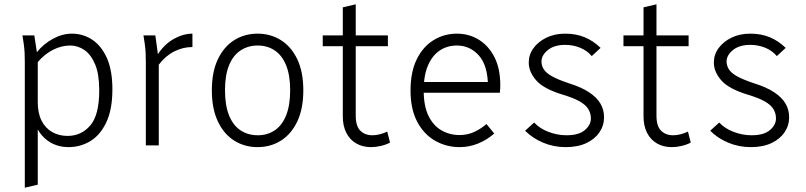

<svg xmlns="http://www.w3.org/2000/svg" viewBox="-20 -674 3738 890"><path d="M84 -510H139L151 -432Q181 -470 225 -494Q269 -518 313 -518Q365 -518 407.5 -490Q450 -462 475.5 -405Q501 -348 501 -260Q501 -167 473 -107.5Q445 -48 399 -20Q353 8 297 8Q252 8 215 -13Q178 -34 155 -74V182L95 196V-388Q95 -413 94 -431Q93 -449 90 -471ZM155 -200Q155 -149 173 -114Q191 -79 222.5 -61.5Q254 -44 293 -44Q357 -44 398.5 -92.5Q440 -141 440 -255Q440 -330 421 -375.5Q402 -421 371.5 -442Q341 -463 305 -463Q265 -463 225.5 -443Q186 -423 155 -386Z M645 -510H700L712 -423Q742 -469 785.5 -493.5Q829 -518 872 -518V-456Q828 -456 787.5 -435.5Q747 -415 716 -374V0H656V-388Q656 -413 655 -431Q654 -449 651 -471Z M962 -255Q962 -341 990 -399.5Q1018 -458 1066 -488Q1114 -518 1174 -518Q1234 -518 1282 -488Q1330 -458 1358 -399.5Q1386 -341 1386 -255Q1386 -170 1358 -111Q1330 -52 1282 -22Q1234 8 1174 8Q1114 8 1066 -22Q1018 -52 990 -111Q962 -170 962 -255ZM1023 -256Q1023 -185 1042 -138.5Q1061 -92 1095.5 -69.5Q1130 -47 1175 -47Q1219 -47 1253 -69.5Q1287 -92 1306 -138.5Q1325 -185 1325 -256Q1325 -326 1306 -372Q1287 -418 1253 -440.5Q1219 -463 1175 -463Q1130 -463 1095.5 -440.5Q1061 -418 1042 -372Q1023 -326 1023 -256Z M1476 -460V-510H1569V-640L1629 -654V-510H1778V-460H1629V-138Q1629 -89 1650.5 -68Q1672 -47 1706 -47Q1721 -47 1738.5 -51Q1756 -55 1775 -64L1788 -13Q1769 -3 1745.5 2.5Q1722 8 1700 8Q1661 8 1631.5 -9Q1602 -26 1585.5 -58Q1569 -90 1569 -135V-460Z M1883 -255Q1883 -340 1911.5 -398.5Q1940 -457 1989 -487.5Q2038 -518 2098 -518Q2154 -518 2199.5 -490Q2245 -462 2272 -409Q2299 -356 2299 -280Q2299 -270 2298.5 -261Q2298 -252 2297 -244H1927V-294H2255L2242 -270Q2242 -369 2200.5 -416Q2159 -463 2098 -463Q2053 -463 2018.5 -440Q1984 -417 1964 -371Q1944 -325 1944 -255Q1944 -183 1966 -137.5Q1988 -92 2026 -70Q2064 -48 2110 -48Q2147 -48 2177.5 -62Q2208 -76 2235 -99L2271 -55Q2235 -24 2194.5 -8Q2154 8 2111 8Q2049 8 1997 -21.5Q1945 -51 1914 -109.5Q1883 -168 1883 -255Z M2414 -68 2456 -106Q2482 -78 2523 -62.5Q2564 -47 2606 -47Q2663 -47 2691 -71Q2719 -95 2719 -125Q2719 -149 2707 -168.5Q2695 -188 2667 -204Q2639 -220 2589 -235Q2500 -262 2465.5 -301.5Q2431 -341 2431 -384Q2431 -421 2453 -451Q2475 -481 2513 -499.5Q2551 -518 2600 -518Q2650 -518 2690 -501.5Q2730 -485 2764 -452L2723 -414Q2701 -440 2668.5 -453Q2636 -466 2600 -466Q2549 -466 2519.5 -442Q2490 -418 2490 -389Q2490 -370 2500.5 -353Q2511 -336 2538.5 -320.5Q2566 -305 2617 -288Q2675 -270 2711 -246Q2747 -222 2763.5 -193.5Q2780 -165 2780 -130Q2780 -92 2758.5 -60.5Q2737 -29 2697.5 -10.5Q2658 8 2602 8Q2547 8 2498 -12.5Q2449 -33 2414 -68Z M2870 -460V-510H2963V-640L3023 -654V-510H3172V-460H3023V-138Q3023 -89 3044.5 -68Q3066 -47 3100 -47Q3115 -47 3132.5 -51Q3150 -55 3169 -64L3182 -13Q3163 -3 3139.5 2.5Q3116 8 3094 8Q3055 8 3025.5 -9Q2996 -26 2979.5 -58Q2963 -90 2963 -135V-460Z M3272 -68 3314 -106Q3340 -78 3381 -62.5Q3422 -47 3464 -47Q3521 -47 3549 -71Q3577 -95 3577 -125Q3577 -149 3565 -168.5Q3553 -188 3525 -204Q3497 -220 3447 -235Q3358 -262 3323.5 -301.5Q3289 -341 3289 -384Q3289 -421 3311 -451Q3333 -481 3371 -499.5Q3409 -518 3458 -518Q3508 -518 3548 -501.5Q3588 -485 3622 -452L3581 -414Q3559 -440 3526.5 -453Q3494 -466 3458 -466Q3407 -466 3377.5 -442Q3348 -418 3348 -389Q3348 -370 3358.5 -353Q3369 -336 3396.5 -320.5Q3424 -305 3475 -288Q3533 -270 3569 -246Q3605 -222 3621.5 -193.5Q3638 -165 3638 -130Q3638 -92 3616.5 -60.5Q3595 -29 3555.5 -10.5Q3516 8 3460 8Q3405 8 3356 -12.5Q3307 -33 3272 -68Z"/></svg>

Font: Radio Canada Light
Style: Regular
Weight: 300
Designer: Charles Daoud, Etienne Aubert Bonn, Alexandre Saumier Demers, Jacques Le Bailly
Foundry: Radio-Canada
Version: Version 2.104;gftools[0.9.28.dev5+ged2979d]